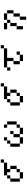

<svg xmlns="http://www.w3.org/2000/svg" viewBox="2146 -2712 707 5040"><g transform="rotate(-90 2500.0 -192.5)"><path d="M250 -26.4V-276.4H333V-359.4H417V-442.4H750V-359.4H583V-276.4H667V-109.4H583V-276.4H500V-359.4H417V-276.4H333V-26.4H500V-109.4H583V-26.4H500V57.6H333V-26.4ZM750 -442.4V-526.4H833V-442.4Z M1667 -359.4V-442.4H1750V-359.4ZM1167 -26.4V-276.4H1250V-359.4H1333V-442.4H1417V-359.4H1333V-276.4H1250V-26.4H1417V-192.4H1500V-276.4H1583V-192.4H1500V-26.4H1667V-109.4H1750V-359.4H1833V-109.4H1750V-26.4H1667V57.6H1500V-26.4H1417V57.6H1250V-26.4Z M2250 -26.4V-276.4H2333V-359.4H2417V-442.4H2750V-359.4H2583V-276.4H2667V-109.4H2583V-276.4H2500V-359.4H2417V-276.4H2333V-26.4H2500V-109.4H2583V-26.4H2500V57.6H2333V-26.4ZM2750 -442.4V-526.4H2833V-442.4Z M3333 -26.4V-192.4H3417V-26.4H3583V-109.4H3667V-26.4H3583V57.6H3417V-26.4ZM3167 -276.4V-359.4H3250V-276.4ZM3417 -192.4V-359.4H3250V-442.4H3750V-359.4H3500V-192.4ZM3750 -442.4V-526.4H3833V-442.4Z M4250 -359.4V-442.4H4417V-359.4ZM4250 57.6V-109.4H4333V-276.4H4417V-109.4H4333V57.6ZM4583 -26.4V-192.4H4667V-26.4ZM4583 -26.4V140.6H4500V-26.4ZM4417 -276.4V-359.4H4500V-276.4ZM4667 -192.4V-359.4H4500V-442.4H4667V-359.4H4750V-192.4Z"/></g></svg>

Font: KH Dot kagurazaka 12
Style: Regular
Weight: 400
Designer: Original version for X68000 by Keitarou Hiraki (http://hp.vector.co.jp/authors/VA000874/) / TrueType conversion by Homem
Version: Version 1.00.20150527